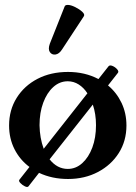

<svg xmlns="http://www.w3.org/2000/svg" viewBox="-20 -718 552 782"><path d="M96 41Q92 46 81.5 41Q71 36 63 27.5Q55 19 59 14L100 -38Q61 -67 39 -110.5Q17 -154 17 -207Q17 -270 48 -319.5Q79 -369 133 -397Q187 -425 257 -425Q326 -425 381 -396L422 -448Q427 -454 438 -449.5Q449 -445 457 -436Q465 -427 460 -421L420 -370Q455 -341 475 -299Q495 -257 495 -207Q495 -144 464 -95Q433 -46 379 -17.5Q325 11 257 11Q192 11 139 -14ZM141 -208Q142 -155 158 -112L336 -338Q321 -361 300.5 -374Q280 -387 256 -387Q223 -387 197 -363.5Q171 -340 156 -299.5Q141 -259 141 -208ZM256 -30Q289 -30 315 -53.5Q341 -77 356 -117Q371 -157 371 -208Q371 -254 358 -292L182 -69Q213 -30 256 -30ZM233 -517Q221 -498 206 -496Q191 -494 183 -506Q175 -518 183 -540L243 -691Q245 -698 256 -698Q268 -698 285.5 -689.5Q303 -681 315 -670Q327 -659 321 -651Z"/></svg>

Font: Junicode SmExp
Style: Bold
Weight: 700
Width: 6
Designer: Peter S. Baker
Version: Version 2.205; ttfautohint (v1.8.4)